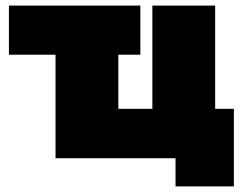

<svg xmlns="http://www.w3.org/2000/svg" viewBox="-20 -567 870 688"><path d="M818 -177V101H609V0H179V-371H12V-547H483V-371H404V-177H526V-547H751V-177Z"/></svg>

Font: Montserrat Alternates Black
Style: Regular
Weight: 900
Designer: Julieta Ulanovsky
Foundry: Julieta Ulanovsky
Version: Version 7.200